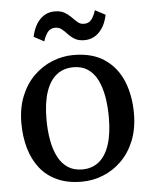

<svg xmlns="http://www.w3.org/2000/svg" viewBox="-55 -818 689 875"><g transform="rotate(-5 290.0 -381.0)"><path d="M32.5 -277.5Q32.5 -348 54.5 -402Q76.5 -456 114 -492.8Q151.5 -529.5 198.5 -548.5Q245.5 -567.5 295.5 -567.5Q383 -567.5 438.5 -529.2Q494 -491 520.8 -425.8Q547.5 -360.5 547.5 -279Q547.5 -208.5 525.5 -154.2Q503.5 -100 466 -63.2Q428.5 -26.5 381.5 -7.8Q334.5 11 284 11Q219 11 171.2 -11Q123.5 -33 93 -72.2Q62.5 -111.5 47.5 -164Q32.5 -216.5 32.5 -277.5ZM291 -44.5Q335.5 -44.5 367 -69.5Q398.5 -94.5 415.2 -145Q432 -195.5 432 -271Q432 -322 424.2 -366Q416.5 -410 400 -442.8Q383.5 -475.5 356.5 -493.8Q329.5 -512 291 -512Q245.5 -512 213.8 -487Q182 -462 165 -411.8Q148 -361.5 148 -285.5Q148 -234 156 -190Q164 -146 181 -113.2Q198 -80.5 225.2 -62.5Q252.5 -44.5 291 -44.5ZM122.5 -666Q133 -716 160.5 -744.5Q188 -773 228 -773Q255.5 -773 273 -762.5Q290.5 -752 303.2 -738.8Q316 -725.5 328 -715.2Q340 -705 356 -705Q378 -704.5 390.5 -720.2Q403 -736 411 -762.5L458 -737.5Q448 -688 420 -659.2Q392 -630.5 352 -630.5Q325.5 -630.5 308.2 -640.8Q291 -651 278.8 -664.5Q266.5 -678 254 -688.2Q241.5 -698.5 223.5 -698.5Q202 -698.5 189.5 -682.8Q177 -667 169 -641Z"/></g></svg>

Font: Merriweather 24pt
Style: Regular
Weight: 400
Designer: Eben Sorkin
Foundry: Eben Sorkin
Version: Version 2.100